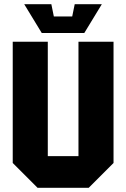

<svg xmlns="http://www.w3.org/2000/svg" viewBox="-20 -900 605 920"><path d="M41 -119V-700H209V-152H356V-700H524V-119L405 0H160ZM338 -880H468L384 -742H180L96 -880H226L238 -821H326Z"/></svg>

Font: Tektur SemiCondensed
Style: Bold
Weight: 700
Width: 4
Designer: Adam Jagosz
Foundry: Adam Jagosz
Version: Version 1.005;gftools[0.9.30]